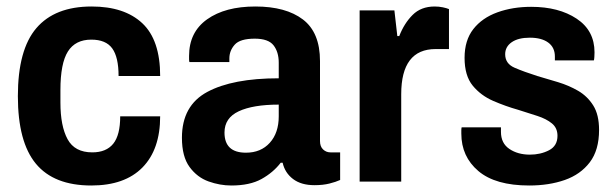

<svg xmlns="http://www.w3.org/2000/svg" viewBox="-20 -559 1896 591"><path d="M261 12Q146 12 90.5 -55Q35 -122 35 -263Q35 -406 92 -472.5Q149 -539 262 -539Q363 -539 418 -487.5Q473 -436 473 -325H345Q345 -383 325.5 -410Q306 -437 261 -437Q212 -437 189 -400.5Q166 -364 166 -282V-243Q166 -171 188 -130.5Q210 -90 264 -90Q307 -90 328.5 -116.5Q350 -143 350 -201H473Q473 -99 418.5 -43.5Q364 12 261 12Z M692 12Q657 12 622 -0.5Q587 -13 563.5 -45Q540 -77 540 -135Q540 -234 618 -276Q696 -318 838 -318V-366Q838 -399 822 -419.5Q806 -440 764 -440Q719 -440 702.5 -421.5Q686 -403 686 -379V-368H563Q562 -372 562 -376.5Q562 -381 562 -387Q562 -460 617.5 -499.5Q673 -539 766 -539Q860 -539 912.5 -499Q965 -459 965 -371V-125Q965 -108 974.5 -99Q984 -90 997 -90H1027V-5Q1014 1 994 6Q974 11 948 11Q907 11 882 -8Q857 -27 850 -58H844Q821 -28 785 -8Q749 12 692 12ZM737 -89Q783 -89 810.5 -119.5Q838 -150 838 -201V-237Q759 -237 715 -216.5Q671 -196 671 -151Q671 -89 737 -89Z M1087 0V-527H1194L1203 -448H1209Q1224 -487 1250 -513Q1276 -539 1318 -539Q1331 -539 1343 -536.5Q1355 -534 1362 -531V-408H1321Q1215 -408 1215 -269V0Z M1609 12Q1505 12 1452.5 -32.5Q1400 -77 1400 -148Q1400 -153 1400 -158Q1400 -163 1401 -167H1522Q1522 -163 1522 -160Q1522 -157 1522 -153Q1522 -118 1548 -100.5Q1574 -83 1611 -83Q1644 -83 1670 -96.5Q1696 -110 1696 -141Q1696 -165 1679 -179Q1662 -193 1634.5 -202Q1607 -211 1575 -221Q1536 -232 1498 -248.5Q1460 -265 1435 -295.5Q1410 -326 1410 -381Q1410 -435 1437 -469.5Q1464 -504 1511 -521Q1558 -538 1615 -538Q1700 -538 1755 -501.5Q1810 -465 1810 -398Q1810 -391 1809.5 -383.5Q1809 -376 1808 -373H1688V-385Q1688 -413 1667.5 -428Q1647 -443 1611 -443Q1575 -443 1555 -429Q1535 -415 1535 -392Q1535 -363 1564 -350.5Q1593 -338 1634 -325Q1665 -316 1698 -306Q1731 -296 1759.5 -279.5Q1788 -263 1806 -234.5Q1824 -206 1824 -159Q1824 -97 1795.5 -59.5Q1767 -22 1718.5 -5Q1670 12 1609 12Z"/></svg>

Font: Archivo SemiCondensed
Style: Bold
Weight: 680
Width: 4
Designer: Hector Gatti
Foundry: Omnibus-Type
Version: Version 2.001; ttfautohint (v1.8.3)